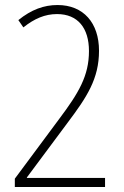

<svg xmlns="http://www.w3.org/2000/svg" viewBox="-20 -744 493 764"><path d="M39 -33V0H398V-36H87V-38L250 -257C325 -357 374 -430 374 -542C374 -653 312 -724 209 -724C155 -724 105 -706 53 -664L73 -635C117 -670 159 -688 207 -688C290 -688 334 -632 334 -541C334 -442 293 -374 215 -270Z"/></svg>

Font: Noto Sans Gurmukhi Condensed ExtraLight
Style: Regular
Weight: 200
Width: 3
Designer: Jelle Bosma - Monotype Design Team
Foundry: Monotype Imaging Inc.
Version: Version 2.004